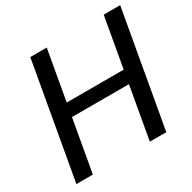

<svg xmlns="http://www.w3.org/2000/svg" viewBox="-155 -855 1010 1010"><g transform="rotate(-30 349.5 -350.0)"><path d="M475 0 599 -700H699L575 0ZM29 0 153 -700H253L129 0ZM168 -317 183 -397H566L552 -317Z"/></g></svg>

Font: DM Sans 12pt Medium
Style: Italic
Weight: 500
Italic angle: -10°
Version: Version 4.004;gftools[0.9.30]